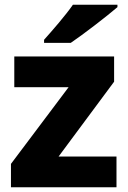

<svg xmlns="http://www.w3.org/2000/svg" viewBox="-20 -786 537 806"><path d="M473 -756V-766H286C255 -721 198 -656 165 -619V-606H277C329 -641 430 -719 473 -756ZM469 0V-129H226L459 -443V-549H40V-420H268L26 -98V0Z"/></svg>

Font: Noto Sans Bengali UI ExtraBold
Style: Regular
Weight: 800
Designer: Jelle Bosma - Monotype Design Team
Foundry: Monotype Imaging Inc.
Version: Version 2.003